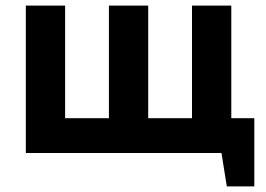

<svg xmlns="http://www.w3.org/2000/svg" viewBox="-20 -545 946 684"><path d="M886 119H788L769 0H72V-525H212V-124H368V-525H508V-124H664V-525H804V-124H886Z"/></svg>

Font: PT Sans Caption
Style: Bold
Weight: 700
Designer: A.Korolkova, O.Umpeleva, V.Yefimov
Foundry: ParaType Ltd
Version: Version 2.003W OFL